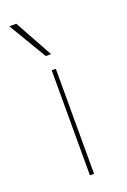

<svg xmlns="http://www.w3.org/2000/svg" viewBox="-121 -638 450 682"><g transform="rotate(-20 104.0 -297.5)"><path d="M93.8 -451.7H113.8L34.7 -595.2H8.3ZM96.2 0H111.8V-397H96.2Z"/></g></svg>

Font: Now Thin
Style: Regular
Weight: 100
Designer: Alfredo Marco Pradil
Foundry: Alfredo Marco Pradil
Version: Version 1.200;hotconv 1.0.109;makeotfexe 2.5.65596